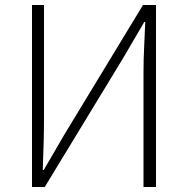

<svg xmlns="http://www.w3.org/2000/svg" viewBox="-20 -748 751 768"><path d="M108 0V-728H156V-278Q156 -226 154.5 -173.5Q153 -121 151 -68H155L237 -209L552 -728H604V0H554V-455Q554 -508 556.5 -558Q559 -608 561 -660H557L474 -518L159 0Z"/></svg>

Font: Noto Sans TC ExtraLight
Style: Regular
Weight: 250
Designer: Ryoko NISHIZUKA  (kana, bopomofo & ideographs); Paul D. Hunt (Latin, Greek & Cyrillic); Sandoll Communications , Soo-you
Foundry: Adobe
Version: Version 2.004-H2;hotconv 1.0.118;makeotfexe 2.5.65603